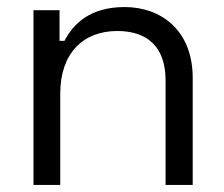

<svg xmlns="http://www.w3.org/2000/svg" viewBox="-20 -525 635 545"><path d="M75 -496V0H151V-259C151 -375 217 -437 313 -437C398 -437 450 -392 450 -297V0H527V-304C527 -439 437 -505 334 -505C235 -505 188 -457 163 -409H149V-496Z"/></svg>

Font: Space Text
Style: Regular
Weight: 400
Designer: Florian Karsten (Space Text), Colophon Foundry (Space Mono)
Foundry: Florian Karsten
Version: Version 1.003;PS 001.003;hotconv 1.0.88;makeotf.lib2.5.64775